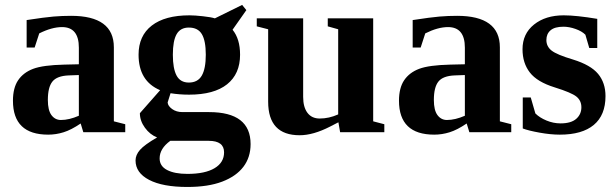

<svg xmlns="http://www.w3.org/2000/svg" viewBox="-20 -533 2485 774"><path d="M266.6 -469.2Q439 -469.2 439 -342.3V-43.9L484.9 -32.2V0H315.9L305.2 -35.2Q267.1 -9.3 236.3 0.2Q205.6 9.8 174.3 9.8Q32.2 9.8 32.2 -127Q32.2 -178.7 53.2 -209.7Q74.2 -240.7 113.8 -255.6Q153.3 -270.5 238.3 -272.5L297.9 -273.9V-340.8Q297.9 -423.8 230 -423.8Q189 -423.8 138.2 -398.4L119.6 -341.3H87.4V-452.1Q161.1 -463.4 195.8 -466.3Q230.5 -469.2 266.6 -469.2ZM297.9 -230.5 256.8 -229Q209.5 -227.1 191.2 -204.1Q172.9 -181.2 172.9 -129.9Q172.9 -88.4 187.5 -68.8Q202.1 -49.3 225.6 -49.3Q258.8 -49.3 297.9 -66.4Z M625.5 -169.4Q538.6 -206.1 538.6 -312.5Q538.6 -388.7 591.8 -429.9Q645 -471.2 744.1 -471.2Q765.1 -471.2 798.1 -467.5Q831.1 -463.9 846.2 -459L956.1 -513.2L973.1 -492.2L917.5 -413.1Q947.8 -376 947.8 -312.5Q947.8 -234.9 895.3 -193.1Q842.8 -151.4 742.2 -151.4Q703.6 -151.4 667.5 -157.2L655.8 -120.1Q656.7 -106 673.8 -93.5Q690.9 -81.1 715.8 -81.1H822.8Q990.2 -81.1 990.2 47.9Q990.2 101.1 961.2 139.4Q932.1 177.7 875.7 199.2Q819.3 220.7 735.4 220.7Q635.7 220.7 581.1 192.1Q526.4 163.6 526.4 113.8Q526.4 91.8 544.2 71.3Q562 50.8 613.3 21Q584.5 9.8 564.2 -18.1Q543.9 -45.9 543.9 -76.7ZM883.3 81.1Q883.3 34.7 821.3 34.7H666.5Q623.5 65.9 623.5 105.5Q623.5 136.7 653.6 152.3Q683.6 168 735.8 168Q806.6 168 845 145Q883.3 122.1 883.3 81.1ZM741.2 -200.2Q777.3 -200.2 793.5 -228.3Q809.6 -256.3 809.6 -312.5Q809.6 -368.7 793.7 -395.3Q777.8 -421.9 741.2 -421.9Q707.5 -421.9 692.1 -395.3Q676.8 -368.7 676.8 -312.5Q676.8 -256.3 691.9 -228.3Q707 -200.2 741.2 -200.2Z M1344.2 -40 1311 -22.9Q1242.7 12.2 1188 12.2Q1061 12.2 1061 -123V-415L1015.1 -426.8V-459H1202.1V-142.1Q1202.1 -101.1 1219.5 -78.1Q1236.8 -55.2 1269 -55.2Q1306.2 -55.2 1343.3 -71.8V-415L1301.3 -426.8V-459H1484.4V-43.9L1529.3 -32.2V0H1351.1Z M1822.8 -469.2Q1995.1 -469.2 1995.1 -342.3V-43.9L2041 -32.2V0H1872.1L1861.3 -35.2Q1823.2 -9.3 1792.5 0.2Q1761.7 9.8 1730.5 9.8Q1588.4 9.8 1588.4 -127Q1588.4 -178.7 1609.4 -209.7Q1630.4 -240.7 1669.9 -255.6Q1709.5 -270.5 1794.4 -272.5L1854 -273.9V-340.8Q1854 -423.8 1786.1 -423.8Q1745.1 -423.8 1694.3 -398.4L1675.8 -341.3H1643.6V-452.1Q1717.3 -463.4 1752 -466.3Q1786.6 -469.2 1822.8 -469.2ZM1854 -230.5 1813 -229Q1765.6 -227.1 1747.3 -204.1Q1729 -181.2 1729 -129.9Q1729 -88.4 1743.7 -68.8Q1758.3 -49.3 1781.7 -49.3Q1814.9 -49.3 1854 -66.4Z M2420.9 -145.5Q2420.9 -68.8 2373.8 -29.5Q2326.7 9.8 2236.8 9.8Q2199.7 9.8 2155 1.7Q2110.4 -6.3 2087.4 -15.1V-140.1H2119.6L2138.2 -75.7Q2155.3 -58.6 2183.1 -47.1Q2210.9 -35.6 2239.7 -35.6Q2282.2 -35.6 2303 -54Q2323.7 -72.3 2323.7 -100.6Q2323.7 -127.4 2303.7 -143.6Q2283.7 -159.7 2216.3 -180.7Q2145.5 -202.6 2116 -240.7Q2086.4 -278.8 2086.4 -334.5Q2086.4 -397 2132.8 -434.1Q2179.2 -471.2 2252.4 -471.2Q2302.7 -471.2 2387.7 -457V-339.4H2355.5L2339.8 -393.1Q2325.7 -407.2 2300 -416.3Q2274.4 -425.3 2251.5 -425.3Q2216.3 -425.3 2199.5 -410.9Q2182.6 -396.5 2182.6 -371.6Q2182.6 -345.7 2203.6 -329.1Q2224.6 -312.5 2290 -293Q2361.3 -271 2391.1 -235.1Q2420.9 -199.2 2420.9 -145.5Z"/></svg>

Font: Tinos
Style: Bold
Weight: 700
Designer: Steve Matteson
Foundry: Monotype Imaging Inc.
Version: Version 1.23